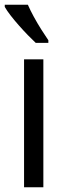

<svg xmlns="http://www.w3.org/2000/svg" viewBox="-38 -786 265 806"><path d="M144 0H63V-537H144ZM79 -766Q89 -743 104 -715.5Q119 -688 135.5 -662Q152 -636 165 -617V-606H112Q98 -619 79.5 -638Q61 -657 42 -678.5Q23 -700 7 -720.5Q-9 -741 -18 -757V-766Z"/></svg>

Font: Noto Sans Display ExtraCondensed
Style: Regular
Weight: 400
Width: 2
Version: Version 2.003